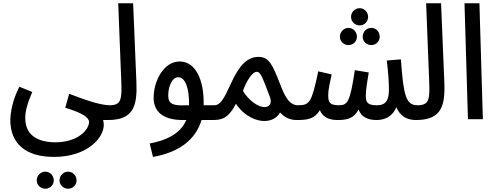

<svg xmlns="http://www.w3.org/2000/svg" viewBox="-20 -727 3028 1171"><path d="M396 424C424 424 447 401 447 373C447 344 424 320 396 320C366 320 343 344 343 373C343 401 366 424 396 424ZM257 424C285 424 308 401 308 373C308 344 285 320 257 320C227 320 204 344 204 373C204 401 227 424 257 424Z M43 11C45 140 127 230 309 230C511 230 613 115 613 34C613 22 610 12 609 5C617 5 633 5 640 5C681 5 696 -15 696 -42C696 -68 681 -85 649 -85C606 -87 554 -96 402 -155L378 -70C486 -37 523 -10 523 17C523 61 460 141 315 141C236 140 134 115 134 -7C134 -52 149 -102 177 -166L98 -198C57 -117 43 -43 43 11Z M639 5C792 5 818 -78 812 -224L792 -707H701L720 -221C724 -117 716 -85 648 -85Z M913 230C1069 203 1173 127 1209 5H1277C1310 5 1332 -8 1332 -42C1332 -72 1313 -85 1286 -85H1222C1222 -86 1222 -88 1222 -90C1225 -241 1172 -352 1076 -352C978 -352 917 -233 917 -130C917 -47 974 5 1094 5H1116C1088 72 1022 124 893 148ZM1006 -144C1006 -199 1029 -256 1067 -256C1111 -256 1135 -186 1133 -85H1117C1037 -81 1006 -92 1006 -144Z M1276 5C1329 5 1371 -2 1419 -94C1475 -11 1550 11 1591 11C1635 11 1669 -7 1688 -41C1716 -10 1750 5 1789 5C1829 5 1844 -15 1844 -42C1844 -68 1830 -85 1798 -85C1741 -85 1714 -146 1686 -220C1643 -330 1621 -380 1557 -380C1489 -380 1440 -330 1390 -221C1344 -120 1324 -85 1285 -85ZM1462 -172C1481 -231 1519 -289 1545 -289C1567 -289 1575 -272 1626 -136C1638 -105 1631 -74 1592 -74C1552 -74 1495 -117 1462 -172Z M2174 -572C2202 -572 2225 -595 2225 -624C2225 -653 2202 -677 2174 -677C2144 -677 2121 -653 2121 -624C2121 -595 2144 -572 2174 -572ZM2106 -452C2134 -452 2157 -475 2157 -503C2157 -532 2134 -557 2106 -557C2076 -557 2053 -532 2053 -503C2053 -475 2076 -452 2106 -452ZM2245 -452C2273 -452 2296 -475 2296 -503C2296 -533 2273 -557 2245 -557C2215 -557 2192 -533 2192 -503C2192 -475 2215 -452 2245 -452Z M1788 5C1854 5 1897 0 1931 -55C1952 -4 1999 5 2040 5C2103 5 2140 -8 2167 -59C2183 -14 2222 5 2277 5C2324 5 2373 -14 2397 -73C2419 -23 2456 5 2517 5C2559 5 2574 -15 2574 -42C2574 -68 2559 -85 2527 -85C2456 -85 2441 -142 2425 -365L2339 -358C2349 -275 2352 -223 2352 -177C2352 -103 2322 -85 2279 -85C2220 -85 2211 -103 2211 -146C2211 -179 2222 -246 2229 -285L2144 -299C2115 -102 2099 -85 2046 -85C1983 -85 1982 -112 1982 -148C1982 -186 1996 -240 2003 -273L1921 -292C1881 -101 1868 -85 1798 -85Z M2517 5C2670 5 2696 -78 2690 -224L2670 -707H2579L2598 -221C2602 -117 2594 -85 2526 -85Z M2834 0H2925L2904 -707H2813Z"/></svg>

Font: Noto Sans Arabic ExtCond Med
Style: Regular
Weight: 500
Width: 2
Designer: Monotype Design Team, Nadine Chahine, Nizar Qandah and Khaled Hosny
Foundry: Monotype Imaging Inc.
Version: Version 2.012